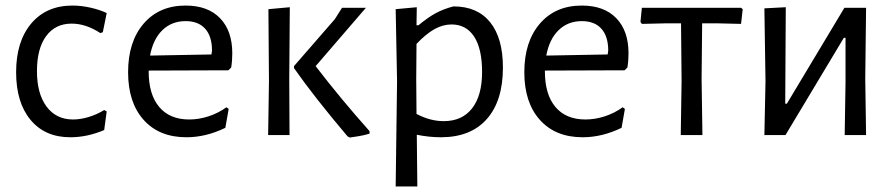

<svg xmlns="http://www.w3.org/2000/svg" viewBox="-20 -486 3219 691"><path d="M364 -439 350 -370 341 -367Q289 -401 238 -401Q179 -401 146 -356Q113 -311 113 -230Q113 -149 147.5 -102.5Q182 -56 243 -56Q270 -56 299.5 -65Q329 -74 355 -90L364 -85L355 -18Q294 8 233 8Q142 8 90 -54.5Q38 -117 38 -226Q38 -337 92.5 -401.5Q147 -466 241 -466Q272 -466 305.5 -458.5Q339 -451 364 -439Z M515 -232V-230Q515 -146 553 -101Q591 -56 661 -56Q696 -56 731 -67.5Q766 -79 795 -100L803 -94L791 -26Q721 8 651 8Q553 8 497 -54.5Q441 -117 441 -226Q441 -336 497 -401Q553 -466 648 -466Q728 -466 772 -420.5Q816 -375 816 -294Q816 -267 812 -243L802 -233ZM520 -286 741 -290 743 -304Q743 -355 718.5 -382.5Q694 -410 648 -410Q598 -410 564.5 -377.5Q531 -345 520 -286Z M948 -194 946 -453 1023 -460 1021 -201 1022 0H945ZM1116 -248Q1204 -133 1310 -14V-5Q1291 1 1268.5 4.5Q1246 8 1239 9L1231 5Q1110 -138 1038 -241V-248L1185 -417L1211 -458H1297Z M1790 -243Q1790 -123 1732 -57.5Q1674 8 1567 8Q1525 8 1480 -1L1482 185H1404L1409 -194L1404 -453L1480 -460L1479 -395H1486Q1521 -424 1549 -439Q1577 -454 1612 -463Q1698 -463 1744 -406Q1790 -349 1790 -243ZM1715 -227Q1715 -310 1686.5 -354Q1658 -398 1605 -398Q1574 -398 1543.5 -381Q1513 -364 1479 -328L1478 -201L1479 -76Q1528 -50 1577 -50Q1643 -50 1679 -96Q1715 -142 1715 -227Z M1941 -232V-230Q1941 -146 1979 -101Q2017 -56 2087 -56Q2122 -56 2157 -67.5Q2192 -79 2221 -100L2229 -94L2217 -26Q2147 8 2077 8Q1979 8 1923 -54.5Q1867 -117 1867 -226Q1867 -336 1923 -401Q1979 -466 2074 -466Q2154 -466 2198 -420.5Q2242 -375 2242 -294Q2242 -267 2238 -243L2228 -233ZM1946 -286 2167 -290 2169 -304Q2169 -355 2144.5 -382.5Q2120 -410 2074 -410Q2024 -410 1990.5 -377.5Q1957 -345 1946 -286Z M2653 -453 2647 -400 2563 -402H2507L2505 -201L2508 0H2430L2433 -194L2431 -402H2375L2290 -400L2285 -407L2290 -458H2647Z M2735 -194 2731 -456 2808 -460 2806 -113H2812L3019 -458H3097L3094 -202L3097 0H3020L3023 -189V-350H3017L2807 0H2731Z"/></svg>

Font: Alegreya Sans
Style: Regular
Weight: 400
Designer: Juan Pablo del Peral
Foundry: Huerta Tipografica
Version: Version 2.008; ttfautohint (v1.6)